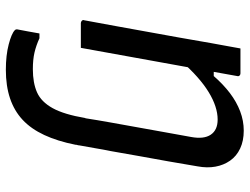

<svg xmlns="http://www.w3.org/2000/svg" viewBox="-116 -466 833 640"><g transform="rotate(90 300.0 -146.5)"><path d="M211 160Q257 160 288.5 146Q320 132 341 94Q362 56 374 -15L466 0Q465 3 465 6Q465 9 464 11.5Q463 14 463 18Q451 78 430.5 122Q410 166 380 194Q350 222 308.5 236Q267 250 213 250Q165 250 128.5 240.5Q92 231 81 220Q79 218 78.5 215.5Q78 213 79 209Q82 192 85.5 174.5Q89 157 92 138H108Q132 149 155.5 154.5Q179 160 211 160ZM416 -543Q450 -543 475.5 -531Q501 -519 516 -497.5Q531 -476 536 -448.5Q541 -421 535 -389Q527 -341 518.5 -292.5Q510 -244 501 -195.5Q492 -147 484 -99Q479 -75 475 -50.5Q471 -26 466 0Q445 0 424.5 0Q404 0 382 0Q378 0 375.5 -3.5Q373 -7 374 -11Q381 -56 389 -100.5Q397 -145 405 -189.5Q413 -234 421 -278.5Q429 -323 437 -367Q445 -410 429.5 -433Q414 -456 379 -456Q358 -456 335 -448.5Q312 -441 287.5 -426Q263 -411 237 -388Q211 -365 184 -334L199 -443H234Q262 -475 291 -497Q320 -519 351.5 -531Q383 -543 416 -543ZM225 -532Q228 -532 230.5 -530.5Q233 -529 234 -526.5Q235 -524 234 -521Q219 -435 203 -348Q187 -261 171.5 -174Q156 -87 140 0Q126 0 112.5 0Q99 0 85 0Q71 0 57 0Q55 0 53 -1Q51 -2 49.5 -3.5Q48 -5 47.5 -7Q47 -9 48 -11Q58 -64 67.5 -117Q77 -170 86.5 -222Q96 -274 105.5 -327Q115 -380 124 -433Q130 -465 134.5 -490.5Q139 -516 142 -532Q157 -532 171 -532Q185 -532 198.5 -532Q212 -532 225 -532Z"/></g></svg>

Font: RecMonoLinear Nerd Font Mono
Style: Italic
Weight: 400
Italic angle: -10°
Monospace: yes
Version: Version 1.085; ttfautohint (v1.8.4.7-5d5b);Nerd Fonts 3.2.1